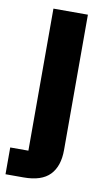

<svg xmlns="http://www.w3.org/2000/svg" viewBox="-93 -568 463 812"><g transform="rotate(10 138.5 -162.5)"><path d="M-9 200V85H69V-525H217V56Q217 126 181.3 163Q145.6 200 69 200Z"/></g></svg>

Font: IBM Plex Sans Var
Style: Regular
Weight: 400
Designer: Mike Abbink, Paul van der Laan, Pieter van Rosmalen
Foundry: Bold Monday
Version: Version 3.000